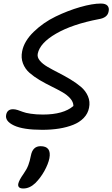

<svg xmlns="http://www.w3.org/2000/svg" viewBox="-20 -696 640 1093"><path d="M220.2 43Q111.8 43 59.6 18.3Q7.3 -6.3 15.1 -43Q21.5 -74.2 54.2 -74.2Q65.9 -74.2 80.8 -69.6Q95.7 -64.9 110.1 -59.1Q124.5 -53.2 155 -48.6Q185.5 -43.9 224.1 -43.9Q341.8 -43.9 397.9 -92.8Q397.9 -115.2 380.1 -135.5Q362.3 -155.8 334 -171.9Q305.7 -188 271.7 -204.6Q237.8 -221.2 205.6 -240.2Q173.3 -259.3 147.9 -281.5Q122.6 -303.7 110.6 -335.2Q98.6 -366.7 106 -403.8Q117.2 -461.9 171.9 -514.9Q226.6 -567.9 296.6 -601.8Q366.7 -635.7 436.5 -655.8Q506.3 -675.8 554.2 -675.8Q581.5 -675.8 592.3 -663.1Q603 -650.4 598.1 -629.9Q591.8 -594.7 542 -586.9Q391.6 -558.1 299.3 -504.6Q207 -451.2 194.8 -390.1Q190.9 -370.1 206.5 -351.1Q222.2 -332 250.2 -315.7Q278.3 -299.3 312.5 -282Q346.7 -264.6 380.4 -244.4Q414.1 -224.1 440.7 -201.7Q467.3 -179.2 480.7 -148.2Q494.1 -117.2 486.8 -82Q480.5 -49.3 456.8 -24.7Q433.1 0 397 14.4Q360.8 28.8 316.7 35.9Q272.5 43 220.2 43ZM112.8 377Q95.7 377 88.6 370.1Q81.5 363.3 84 350.1Q88.4 329.6 113.8 293.9Q132.3 267.6 141.1 244.4Q149.9 221.2 155.8 189.9Q166 136.2 210.9 136.2Q273.9 136.2 261.2 205.1Q254.4 237.8 232.9 276.9Q211.4 315.9 181.2 346.2Q148.9 377 112.8 377Z"/></svg>

Font: Shantell Sans Bouncy
Style: Italic
Weight: 400
Italic angle: -11.31°
Designer: Stephen Nixon, Anya Danilova, Shantell Martin
Foundry: Arrow Type
Version: Version 1.006;[9816181b4]